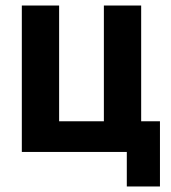

<svg xmlns="http://www.w3.org/2000/svg" viewBox="-20 -550 620 695"><path d="M439 0H59V-530H194V-111H356V-530H491V-111H559V125H439Z"/></svg>

Font: Golos UI
Style: Bold
Weight: 700
Designer: A.Korolkova, Vitaly Kuzmin
Foundry: ParaType Ltd
Version: Version 2.000